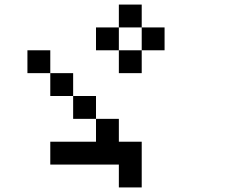

<svg xmlns="http://www.w3.org/2000/svg" viewBox="-20 -920 1040 840"><path d="M200 -200V-300H400V-400H500V-300H600V-100H500V-200ZM200 -500V-600H300V-500ZM200 -700V-600H100V-700ZM400 -500V-400H300V-500ZM400 -700V-800H500V-700ZM600 -700V-600H500V-700ZM600 -900V-800H500V-900ZM600 -800H700V-700H600Z"/></svg>

Font: GalmuriMono9 Regular
Style: Regular
Weight: 400
Designer: Lee Minseo (quiple)
Version: Version 2.399;hotconv 1.1.1;makeotfexe 2.6.0 DEVELOPMENT